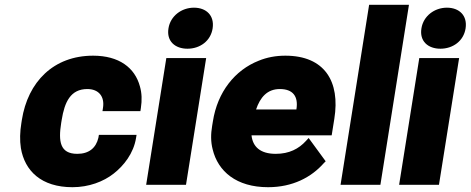

<svg xmlns="http://www.w3.org/2000/svg" viewBox="-20 -770 1961 800"><path d="M69 -257C63 -221 62 -185 67 -153C83 -58 152 10 282 10C350 10 411 -13 454 -47C495 -79 537 -131 547 -196L549 -208H392L390 -196C380 -153 350 -129 302 -129C229 -129 223 -182 235 -258L237 -270C249 -345 274 -399 344 -399C391 -399 417 -368 409 -320L407 -307H565L567 -320C572 -353 571 -382 563 -410C542 -488 476 -538 368 -538C203 -538 96 -429 71 -270Z M682 -652C673 -598 710 -567 761 -567C813 -567 858 -599 866 -652C874 -705 840 -738 788 -738C736 -738 690 -703 682 -652ZM589 0H755L839 -528H673Z M864 -246C858 -211 858 -179 866 -148C888 -56 965 10 1097 10C1199 10 1277 -31 1329 -90L1337 -98L1266 -195L1255 -183C1225 -150 1185 -129 1129 -129C1064 -129 1033 -159 1028 -206H1362L1373 -275C1398 -430 1333 -538 1169 -538C1129 -538 1092 -531 1058 -517C959 -478 886 -387 867 -264ZM1047 -314C1064 -364 1093 -399 1146 -399C1200 -399 1224 -369 1215 -314Z M1399 0H1565L1684 -750H1518Z M1736 -652C1727 -598 1764 -567 1815 -567C1867 -567 1912 -599 1920 -652C1928 -705 1894 -738 1842 -738C1790 -738 1744 -703 1736 -652ZM1643 0H1809L1893 -528H1727Z"/></svg>

Font: Asimov Pro
Style: UltObl
Weight: 900
Designer: Google
Version: Version 2.000980; 2014